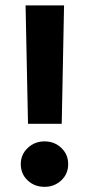

<svg xmlns="http://www.w3.org/2000/svg" viewBox="-20 -707 336 726"><path d="M76.7 -686.5H222.2L213.4 -238.8H85.9ZM58.6 -86.4Q58.6 -123 85 -147.7Q111.3 -172.4 148.4 -172.4Q186 -172.4 211.9 -147.7Q237.8 -123 237.8 -86.4Q237.8 -49.3 211.7 -24.9Q185.5 -0.5 148.4 -0.5Q110.4 -0.5 84.5 -24.9Q58.6 -49.3 58.6 -86.4Z"/></svg>

Font: Vazirmatn FD NL ExtraBold
Style: Regular
Weight: 800
Designer: Saber Rastikerdar
Foundry: Saber Rastikerdar
Version: Version 33.003